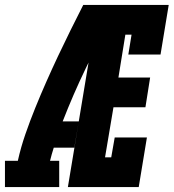

<svg xmlns="http://www.w3.org/2000/svg" viewBox="-63 -755 701 775"><path d="M-43 0V-106H9Q21 -160 39.5 -213.5Q58 -267 79.5 -320Q101 -373 124 -425Q147 -477 171.5 -529Q196 -581 221.5 -632.5Q247 -684 273 -735H333L329 -711L388 -686Q333 -583 282.5 -478Q232 -373 190 -265H255L237 -159H154Q150 -146 146 -132.5Q142 -119 139 -106H176V0ZM211 0 333 -735H618L585 -535H455L468 -615H443L415 -442H543L524 -322H395L361 -120H386L400 -200H530L497 0Z"/></svg>

Font: Iosevka Curly Slab HvEx
Style: Italic
Weight: 900
Width: 7
Italic angle: -9°
Monospace: yes
Designer: Belleve Invis
Foundry: Belleve Invis
Version: Version 11.1.0; ttfautohint (v1.8.3)